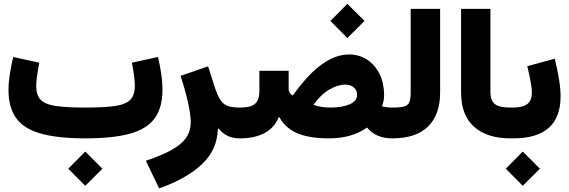

<svg xmlns="http://www.w3.org/2000/svg" viewBox="-20 -748 3076 1038"><path d="M349.1 164.1 440.9 71.3 533.7 164.1 440.9 256.3ZM834 -439.9Q845.2 -394.5 851.8 -348.1Q858.4 -301.8 858.4 -264.2Q858.4 -166.5 816.4 -108.6Q774.4 -50.8 682.9 -25.4Q591.3 0 442.4 0Q293.9 0 202.1 -25.4Q110.4 -50.8 68.1 -108.4Q25.9 -166 25.9 -262.7Q25.9 -300.3 33.2 -347.2Q40.5 -394 51.3 -439.9L192.4 -409.2Q186 -377 180.9 -341.3Q175.8 -305.7 175.8 -282.7Q175.8 -232.9 200.4 -208Q225.1 -183.1 283.2 -174.8Q341.3 -166.5 442.4 -166.5Q543.9 -166.5 602.1 -175Q660.2 -183.6 684.6 -208.7Q709 -233.9 709 -284.2Q709 -307.1 704.3 -342.3Q699.7 -377.4 692.9 -409.2Z M956.1 -337.9 1105 -389.2 1140.1 -279.8Q1154.8 -234.4 1170.2 -209.7Q1185.5 -185.1 1210 -175.8Q1234.4 -166.5 1275.4 -166.5H1275.9V0H1275.4Q1203.6 0 1162.6 -52.7L1157.7 -51.3Q1154.8 62 1071.5 140.1Q988.3 218.3 840.3 270.5L768.6 121.1Q856.4 91.8 909.7 61.5Q962.9 31.2 987.1 -4.6Q1011.2 -40.5 1011.2 -87.4Q1011.2 -127.9 996.3 -194.6Q981.4 -261.2 956.1 -337.9Z M1766.1 -634.8 1857.9 -727.5 1950.7 -634.8 1857.9 -542.5ZM1382.3 -365.2H1540.5V-261.2Q1543.9 -248 1549.6 -241.9Q1555.2 -235.8 1562.5 -231.4Q1646 -347.7 1720.5 -400.6Q1794.9 -453.6 1866.7 -453.6Q1922.4 -453.6 1965.3 -425Q2008.3 -396.5 2032.5 -346.7Q2056.6 -296.9 2056.6 -233.9Q2056.6 -217.3 2053.5 -202.1Q2050.3 -187 2044.9 -172.9Q2057.6 -169.9 2071.8 -168.2Q2085.9 -166.5 2101.1 -166.5H2101.6V0H2101.1Q2011.2 0 1964.4 -58.6Q1883.3 0 1757.3 0Q1652.8 0 1588.1 -27.3Q1523.4 -54.7 1490.7 -113.8H1486.3Q1463.9 -57.6 1410.4 -28.8Q1356.9 0 1278.3 0H1275.9Q1263.7 0 1258.5 -19.5Q1253.4 -39.1 1253.4 -84Q1253.4 -127.9 1258.5 -147.2Q1263.7 -166.5 1275.9 -166.5H1278.3Q1337.9 -166.5 1360.1 -188Q1382.3 -209.5 1382.3 -255.4ZM1845.7 -290.5Q1805.2 -290.5 1758.8 -262.9Q1712.4 -235.4 1674.8 -181.2Q1713.9 -166.5 1768.6 -166.5Q1828.1 -166.5 1869.4 -183.8Q1910.6 -201.2 1910.6 -235.8Q1910.6 -260.3 1892.8 -275.4Q1875 -290.5 1845.7 -290.5Z M2101.6 -166.5Q2144.5 -166.5 2165.5 -172.6Q2186.5 -178.7 2193.4 -196.3Q2200.2 -213.9 2200.2 -248V-700.2H2359.4V-248Q2359.4 -128.4 2294.4 -64.2Q2229.5 0 2101.6 0Q2091.3 0 2085 -16.8Q2078.6 -33.7 2078.6 -84Q2078.6 -133.8 2085 -150.1Q2091.3 -166.5 2101.6 -166.5Z M2472.7 -700.2H2631.3V-252Q2631.3 -204.1 2655.5 -185.3Q2679.7 -166.5 2737.8 -166.5H2738.3V0H2737.8Q2613.8 0 2543.2 -62.5Q2472.7 -125 2472.7 -248Z M2979 -430.7Q2994.1 -370.1 3002.4 -318.1Q3010.7 -266.1 3010.7 -227.5Q3010.7 0 2754.9 0H2738.3Q2715.8 0 2715.8 -84Q2715.8 -166.5 2738.3 -166.5H2754.9Q2806.6 -166.5 2831.1 -186Q2855.5 -205.6 2855.5 -248.5Q2855.5 -268.6 2848.9 -305.4Q2842.3 -342.3 2830.6 -390.1ZM2714.4 164.1 2806.2 71.3 2898.9 164.1 2806.2 256.3Z"/></svg>

Font: Estedad-FD ExtraBold
Style: Regular
Weight: 800
Designer: Amin Abedi
Version: Version 7.3